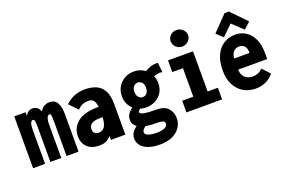

<svg xmlns="http://www.w3.org/2000/svg" viewBox="-107 -1074 2463 1639"><g transform="rotate(-20 1125.0 -254.5)"><path d="M22 0V-471H125V-440Q140 -463 156.5 -472.5Q173 -482 190 -482Q211 -482 229 -471Q247 -460 259 -429Q288 -482 345 -482Q392 -482 413.5 -445.5Q435 -409 435 -341V0H326V-321Q326 -355 323 -370Q320 -385 311 -385Q298 -385 288 -366.5Q278 -348 278 -301V0H179V-319Q179 -361 175 -374.5Q171 -388 161 -388Q131 -388 131 -307V0Z M620 12Q551 12 512.5 -25.5Q474 -63 474 -123Q474 -201 534 -251Q594 -301 723 -301Q725 -301 727 -301Q721 -349 704 -364Q687 -379 660 -379Q632 -379 609 -370.5Q586 -362 561 -335L489 -411Q527 -449 573 -465.5Q619 -482 667 -482Q720 -482 764 -464.5Q808 -447 834 -402.5Q860 -358 860 -276V0H729V-36Q707 -11 683 0.5Q659 12 620 12ZM604 -143Q604 -118 617 -105.5Q630 -93 651 -93Q687 -93 706 -118.5Q725 -144 729 -207Q722 -207 718 -207Q670 -207 645.5 -198Q621 -189 612.5 -174.5Q604 -160 604 -143Z M1110 -157Q1080 -157 1054 -165Q1046 -159 1040.5 -154Q1035 -149 1035 -139Q1035 -126 1070 -118Q1105 -110 1184 -110Q1256 -110 1288.5 -72.5Q1321 -35 1321 20Q1321 61 1297.5 98Q1274 135 1227.5 158Q1181 181 1111 181Q1018 181 968.5 146.5Q919 112 919 56Q919 29 935 4.5Q951 -20 976 -36Q959 -48 948.5 -65Q938 -82 939 -106Q939 -136 955.5 -158.5Q972 -181 995 -198Q971 -219 957.5 -249.5Q944 -280 944 -317Q944 -366 966.5 -403Q989 -440 1026.5 -461Q1064 -482 1110 -482Q1168 -482 1212 -449Q1236 -465 1267 -474.5Q1298 -484 1330 -481L1340 -393Q1320 -398 1299.5 -395Q1279 -392 1262 -384Q1275 -353 1275 -317Q1275 -268 1252 -232Q1229 -196 1191.5 -176.5Q1154 -157 1110 -157ZM1109 -250Q1133 -250 1148 -267Q1163 -284 1163 -317Q1163 -349 1147.5 -365.5Q1132 -382 1109 -382Q1090 -382 1073.5 -365Q1057 -348 1057 -317Q1057 -287 1072 -268.5Q1087 -250 1109 -250ZM1014 35Q1014 58 1046 67.5Q1078 77 1123 77Q1165 77 1191.5 64Q1218 51 1218 31Q1218 12 1200.5 5Q1183 -2 1147 -2Q1122 -2 1095.5 -3.5Q1069 -5 1045 -10Q1033 0 1023.5 11Q1014 22 1014 35Z M1415 0V-106H1516V-365H1419V-471H1646V-106H1739V0ZM1575 -540Q1542 -540 1519 -562.5Q1496 -585 1496 -615Q1496 -647 1518.5 -668.5Q1541 -690 1575 -690Q1606 -690 1630 -667.5Q1654 -645 1654 -615Q1654 -585 1630 -562.5Q1606 -540 1575 -540Z M2043 12Q1982 12 1933.5 -16Q1885 -44 1856.5 -98Q1828 -152 1828 -230Q1828 -312 1854.5 -368Q1881 -424 1927.5 -453Q1974 -482 2032 -482Q2084 -482 2126 -455.5Q2168 -429 2193.5 -376.5Q2219 -324 2219 -245Q2219 -234 2219 -218Q2219 -202 2218 -192H1954Q1957 -139 1986.5 -116.5Q2016 -94 2049 -94Q2076 -94 2099.5 -102.5Q2123 -111 2143 -133L2207 -65Q2176 -26 2133.5 -7Q2091 12 2043 12ZM1955 -293H2095Q2095 -375 2028 -375Q1998 -375 1978.5 -355Q1959 -335 1955 -293ZM1935 -493 1877 -547 2010 -685H2050L2184 -547L2125 -493L2029 -584Z"/></g></svg>

Font: Inconsolata SemiCondensed Black
Style: Regular
Weight: 900
Width: 4
Monospace: yes
Designer: Raph Levien, Cyreal, Brenton Simpson
Foundry: Raph Levien, Cyreal, Google
Version: Version 3.001; ttfautohint (v1.8.2.53-6de2)